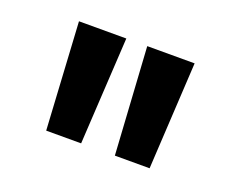

<svg xmlns="http://www.w3.org/2000/svg" viewBox="-59 -695 554 454"><g transform="rotate(20 218.5 -468.0)"><path d="M88.4 -333.5H176.3L191.9 -603H72.8ZM261.2 -333.5H348.6L363.8 -603H244.6Z"/></g></svg>

Font: Now ExtraBold
Style: Regular
Weight: 800
Designer: Alfredo Marco Pradil
Foundry: Alfredo Marco Pradil
Version: Version 1.200;hotconv 1.0.109;makeotfexe 2.5.65596